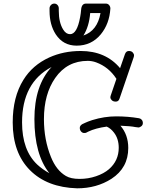

<svg xmlns="http://www.w3.org/2000/svg" viewBox="-20 -1006 824 1054"><path d="M251 -55.2Q168.9 -158.2 168.9 -352.1Q168.9 -537.1 263.2 -638.2Q101.1 -552.7 101.1 -334Q101.1 -181.2 184.6 -102.5Q212.9 -76.2 251 -55.2ZM422.9 -726.1Q560.1 -726.1 639.2 -631.8L666 -709Q672.4 -726.1 687.3 -726.1Q702.1 -726.1 709 -717.5Q715.8 -709 715.8 -704.1Q715.8 -696.8 713.9 -691.9L636.2 -464.8Q630.9 -448.2 615.7 -448.2Q600.6 -448.2 593.3 -456.3Q585.9 -464.4 585.9 -469.7Q585.9 -477.1 587.9 -481.9L619.1 -573.2Q577.1 -638.2 507.8 -663.6Q484.9 -671.9 461.9 -671.9Q348.6 -671.9 283.2 -578.1Q221.2 -489.3 221.2 -352.1Q221.2 -238.3 259.8 -144Q289.1 -70.8 341.8 -40Q369.1 -23.9 416.7 -23.9Q464.4 -23.9 507.3 -38.6Q550.3 -53.2 578.1 -77.1Q631.8 -124 631.8 -194.8Q631.8 -244.6 605.5 -278.3Q588.4 -300.8 565.9 -311Q504.4 -302.7 463.9 -283.2Q456.5 -279.8 453.6 -277.8Q450.7 -275.9 441.7 -275.9Q432.6 -275.9 425.3 -283.9Q418 -292 418 -304Q418 -315.9 431.2 -324.2Q432.6 -324.7 446.8 -331.5Q460.9 -338.4 486.3 -346.7Q552.7 -367.2 617.9 -367.2Q683.1 -367.2 743.2 -356.9Q752 -355.5 758.1 -348.4Q764.2 -341.3 764.2 -330.3Q764.2 -319.3 755.4 -312.7Q746.6 -306.2 740.7 -306.2Q734.9 -306.2 721.7 -308.6Q699.7 -313.5 641.1 -315.9Q684.1 -266.1 684.1 -193.8Q684.1 -84.5 591.8 -24.4Q510.3 27.8 403.8 27.8Q238.3 22.9 144 -72.3Q49.8 -167.5 49.8 -334Q49.8 -473.6 108.4 -567.4Q158.2 -648.4 250 -690.4Q328.6 -726.1 422.9 -726.1ZM475.1 -934.1Q469.2 -860.8 438 -811Q514.6 -837.4 531.7 -934.1ZM585.9 -959Q580.6 -875 533.2 -817.4Q481.9 -755.4 400.9 -755.4Q326.7 -755.4 286.1 -817.4Q252 -870.1 252 -946.3V-961.9Q252.9 -971.7 260.3 -979Q267.6 -986.3 278.1 -986.3Q288.6 -986.3 295.7 -978.5Q302.7 -970.7 302.7 -960V-946.3Q302.7 -882.3 327.1 -843.3Q342.3 -818.4 364.7 -818.4Q402.8 -818.4 419.9 -911.6Q423.8 -932.6 425.3 -952.1Q427.7 -986.3 452.1 -986.3H561Q572.3 -986.3 579.1 -978Q585.9 -969.7 585.9 -960Z"/></svg>

Font: Ribeye Marrow
Style: Regular
Weight: 400
Designer: Astigmatic (AOETI)
Foundry: Astigmatic (AOETI)
Version: Version 1.000